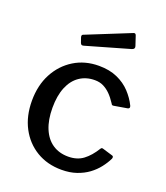

<svg xmlns="http://www.w3.org/2000/svg" viewBox="-140 -849 824 955"><g transform="rotate(20 272.5 -371.5)"><path d="M297 -540Q353 -540 394.5 -521.5Q436 -503 464.5 -472.5Q493 -442 510 -407Q516 -393 503 -390L432 -378Q423 -376 419 -386Q402 -412 385 -429Q368 -446 348 -456Q328 -466 302 -466Q256 -466 221.5 -442.5Q187 -419 168.5 -374Q150 -329 150 -265Q150 -201 169 -155.5Q188 -110 223 -86.5Q258 -63 306 -63Q353 -63 385 -87Q417 -111 444 -155Q447 -159 449.5 -160Q452 -161 458 -159L511 -143Q519 -140 515 -128Q503 -103 483.5 -78Q464 -53 437.5 -33.5Q411 -14 376 -2Q341 10 297 10Q222 10 164.5 -24.5Q107 -59 74.5 -120.5Q42 -182 42 -263Q42 -345 75 -407Q108 -469 165.5 -504.5Q223 -540 297 -540ZM416 -745 433 -694Q438 -679 421 -674L191 -608Q184 -606 180 -607.5Q176 -609 173 -616L164 -642Q160 -655 169 -658L402 -752Q412 -756 416 -745Z"/></g></svg>

Font: Libre Franklin Medium
Style: Regular
Weight: 500
Designer: Pablo Impallari, Rodrigo Fuenzalida, Nhung Nguyen
Foundry: Impallari Type
Version: Version 3.000